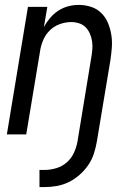

<svg xmlns="http://www.w3.org/2000/svg" viewBox="-20 -548 540 783"><path d="M141 215V145H162Q185 145 209 138Q233 131 252 114.5Q271 98 281.5 75Q292 52 296 29L352 -312Q355 -329 356.5 -346Q358 -363 355.5 -379.5Q353 -396 346.5 -411Q340 -426 329 -437Q318 -448 302.5 -453Q287 -458 270 -458Q247 -458 223.5 -449.5Q200 -441 182.5 -423.5Q165 -406 155.5 -383Q146 -360 143 -337L87 0H8L94 -520H173L159 -438Q170 -458 184.5 -475Q199 -492 218 -504.5Q237 -517 258.5 -522.5Q280 -528 301 -528Q327 -528 351.5 -520Q376 -512 393.5 -494.5Q411 -477 420.5 -454Q430 -431 434 -405.5Q438 -380 436 -353.5Q434 -327 430 -301L375 29Q371 53 363 78Q355 103 340 125Q325 147 304.5 165Q284 183 260.5 194.5Q237 206 211.5 210.5Q186 215 161 215Z"/></svg>

Font: Iosevka Term Curly
Style: Italic
Weight: 400
Italic angle: -9°
Designer: Belleve Invis
Foundry: Belleve Invis
Version: Version 32.3.0